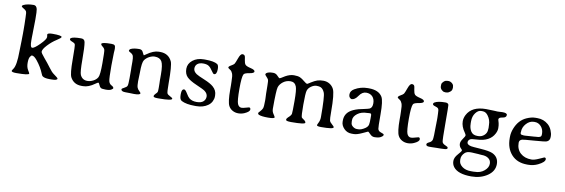

<svg xmlns="http://www.w3.org/2000/svg" viewBox="-63 -1223 5750 1955"><g transform="rotate(10 2812.5 -246.0)"><path d="M345.7 -445.3Q345.7 -462.9 398.4 -462.9Q494.1 -462.9 494.1 -446.3Q494.1 -436 449 -407.7Q403.8 -379.4 361.8 -334.7Q319.8 -290 319.8 -264.2Q319.8 -251.5 358.6 -206.1Q397.5 -160.6 428.2 -118.9Q459 -77.1 479.5 -62.5Q526.9 -29.3 526.9 -21.5Q526.9 -2.9 465.8 -2.9H448.2Q390.6 -2.9 371.1 -21.5Q367.2 -25.4 359.4 -43.9Q333.5 -108.9 284.7 -169.4Q252.9 -209 230 -209Q222.7 -209 210.9 -190.7Q199.2 -172.4 199.2 -128.2Q199.2 -84 216.8 -55.4Q234.4 -26.9 234.4 -22.5Q234.4 -4.9 102.5 -4.9Q53.7 -4.9 53.7 -19.5Q53.7 -24.4 66.4 -42Q96.7 -83.5 96.7 -227.1L99.6 -338.9Q100.1 -357.9 100.1 -376.5L100.6 -414.1Q100.6 -433.1 100.6 -452.1L100.1 -508.8L98.1 -582Q98.1 -630.9 90.6 -642.8Q83 -654.8 62 -666Q41 -677.2 41 -685.5Q41 -693.8 56.2 -700.7Q95.2 -718.8 158.7 -718.8Q186.5 -718.8 195.3 -682.6Q200.2 -663.1 200.2 -576.7L198.7 -484.9L198.2 -466.3Q197.8 -447.8 197.8 -429.2L196.8 -391.6V-356Q196.8 -286.6 218 -286.6Q239.3 -286.6 294.2 -341.6Q349.1 -396.5 349.1 -420.9Q345.7 -441.4 345.7 -445.3Z M1103 -24.9Q1103 -18.1 1085.9 -7.6Q1068.8 2.9 1028.8 2.9Q988.8 2.9 977.5 -4.9Q966.3 -12.7 958.3 -33.2Q950.2 -53.7 943.6 -53.7Q937 -53.7 915.5 -38.1Q851.6 8.3 795.9 8.3Q795.4 8.3 794.9 8.3H780.3Q699.2 8.3 663.6 -59.1Q645 -94.2 645 -239.7Q645 -385.3 638.9 -397.7Q632.8 -410.2 607.2 -418.9Q581.5 -427.7 581.5 -441.9L586.4 -450.2Q607.4 -467.8 693.4 -467.8Q727.5 -467.8 733.4 -436Q742.2 -387.2 742.2 -256.8Q742.2 -127 754.9 -99.6Q777.3 -51.8 829.1 -51.8Q858.4 -51.8 889.2 -67.1Q919.9 -82.5 934.8 -108.9Q949.7 -135.3 949.7 -255.1Q949.7 -375 945.3 -392.1Q940.9 -409.2 922.9 -422.4Q904.3 -435.5 904.3 -447.3Q904.3 -466.3 1006.8 -466.3Q1031.7 -466.3 1040.3 -457.3Q1048.8 -448.2 1048.8 -422.4L1048.3 -408.2L1046.4 -379.9L1043.9 -249Q1043.9 -115.2 1050.8 -88.1Q1057.6 -61 1080.3 -49.3Q1103 -37.6 1103 -24.9Z M1384.3 -21.5Q1384.3 -3.4 1321.3 -3.4L1276.4 -4.9Q1261.7 -5.4 1232.4 -5.4Q1187 -5.4 1187 -28.8Q1187 -36.6 1211.7 -48.3Q1236.3 -60.1 1242.4 -74.5Q1248.5 -88.9 1248.5 -152.3V-238.3L1247.6 -268.6V-323.7Q1247.6 -363.8 1241.9 -381.6Q1236.3 -399.4 1214.8 -410.9Q1193.4 -422.4 1193.4 -427.2Q1193.4 -441.9 1209 -449.2Q1240.2 -463.4 1294.4 -463.4Q1322.3 -463.4 1332.5 -441.9Q1349.1 -408.2 1351.1 -408.2Q1352.5 -408.2 1372.1 -421.9Q1439.9 -470.7 1494.6 -471.2H1509.8Q1596.7 -470.7 1631.8 -395.5Q1649.4 -357.4 1649.4 -171.4Q1649.4 -80.6 1656 -67.9Q1662.6 -55.2 1687.7 -43.5Q1712.9 -31.7 1712.9 -22.9Q1712.9 -2.4 1579.1 -2.4H1564.5Q1521.5 -2.4 1521.5 -15.6Q1521.5 -28.8 1536.6 -43Q1551.8 -57.1 1554.9 -65.4Q1558.1 -73.7 1558.1 -105.5Q1558.1 -137.2 1557.6 -152.3L1556.6 -182.6V-245.6Q1556.6 -346.2 1536.4 -380.6Q1516.1 -415 1463.4 -415Q1437 -415 1407.7 -399.7Q1378.4 -384.3 1360.4 -358.9Q1342.3 -333.5 1342.3 -230L1339.4 -138.2Q1339.4 -91.3 1346.2 -73.5Q1353 -55.7 1368.7 -41.5Q1384.3 -27.3 1384.3 -21.5Z M2136.7 -133.3V-120.1Q2136.7 -96.2 2124 -70.1Q2111.3 -43.9 2085.4 -25.9Q2037.1 8.3 1966.3 8.3H1953.1Q1861.3 8.3 1813 -17.1Q1790 -29.3 1790 -75.7V-87.4Q1790 -137.7 1816.9 -137.7Q1829.6 -137.7 1850.1 -103.3Q1870.6 -68.8 1885.3 -57.1Q1914.6 -33.7 1961.9 -33.7Q2009.3 -33.7 2031.5 -54.2Q2053.7 -74.7 2053.7 -105.2Q2053.7 -135.7 2023.4 -159.2Q2004.9 -173.3 1932.4 -204.3Q1859.9 -235.4 1830.3 -265.9Q1800.8 -296.4 1800.8 -349.1Q1800.8 -401.9 1846.2 -438Q1891.6 -474.1 1961.4 -474.1H1974.6Q2065.4 -474.1 2101.1 -451.2Q2117.2 -440.9 2117.2 -401.4Q2117.2 -343.8 2088.4 -343.8Q2078.6 -343.8 2059.6 -373.5Q2040.5 -403.3 2020.3 -417.5Q2000 -431.6 1961.7 -431.6Q1923.3 -431.6 1902.1 -414.1Q1880.9 -396.5 1880.9 -366.2Q1880.9 -335.9 1915 -312.5Q1934.6 -299.3 1999.8 -272.7Q2064.9 -246.1 2095.7 -219.2Q2136.7 -183.6 2136.7 -133.3Z M2219.7 -436Q2219.7 -447.3 2244.4 -460.9Q2269 -474.6 2276.1 -484.6Q2283.2 -494.6 2301 -544.4Q2318.8 -594.2 2338.6 -594.2Q2358.4 -594.2 2365.2 -578.6Q2368.2 -571.3 2372.6 -538.8Q2377 -506.3 2388.7 -492.9Q2400.4 -479.5 2444.8 -469.2Q2489.3 -459 2489.3 -441.2Q2489.3 -423.3 2440.9 -415.8Q2392.6 -408.2 2384.3 -393.6Q2368.7 -366.7 2368.7 -241.9Q2368.7 -117.2 2382.1 -86.2Q2395.5 -55.2 2423.3 -55.2Q2439 -55.2 2466.1 -63.7Q2493.2 -72.3 2498.5 -72.3Q2514.6 -72.3 2514.6 -53.2Q2514.6 -29.8 2462.9 -6.8Q2433.1 6.3 2400.1 6.3Q2367.2 6.3 2340.1 -8.8Q2313 -23.9 2298.8 -50.8Q2277.8 -90.3 2277.8 -218.3V-258.8L2276.9 -297.9Q2276.9 -359.9 2267.3 -382.8Q2257.8 -405.8 2245.6 -413.6Q2219.7 -429.7 2219.7 -436Z M2930.2 -364.3Q2913.6 -407.7 2869.9 -407.7Q2826.2 -407.7 2793.2 -382.6Q2760.3 -357.4 2749.8 -325.4Q2739.3 -293.5 2739.3 -101.6Q2739.3 -71.3 2755.9 -47.9Q2772.5 -24.4 2772.5 -17.6Q2772.5 -3.4 2706.3 -3.4Q2640.1 -3.4 2612.3 -14.6Q2599.6 -20 2599.6 -32.7Q2599.6 -35.6 2616.7 -53.7Q2633.8 -71.8 2640.6 -88.1Q2647.5 -104.5 2647.5 -170.9L2647 -193.8L2645 -239.7Q2644 -269.5 2644 -321.3Q2644 -373 2638.7 -384.5Q2633.3 -396 2617.9 -411.4Q2602.5 -426.8 2602.5 -435.1L2609.4 -445.3Q2629.4 -461.9 2678.7 -461.9Q2707.5 -461.9 2726.6 -440.2Q2745.6 -418.5 2753.9 -418.5L2768.6 -425.8L2805.2 -448.2Q2851.6 -474.1 2892.8 -474.1Q2934.1 -474.1 2955.8 -464.4Q2977.5 -454.6 3002.9 -432.9Q3028.3 -411.1 3039.6 -411.1L3055.7 -419.9L3073.7 -431.6Q3108.4 -453.6 3134.5 -462.4Q3160.6 -471.2 3197 -471.2Q3233.4 -471.2 3262 -453.6Q3290.5 -436 3305.7 -406.2Q3329.1 -359.4 3329.1 -176.8Q3329.1 -99.1 3333.7 -83Q3338.4 -66.9 3360.4 -48.6Q3382.3 -30.3 3382.3 -22Q3382.3 -2.4 3254.9 -2.4Q3210.9 -2.4 3210.9 -14.6Q3210.9 -20 3223.6 -44.7Q3236.3 -69.3 3236.3 -102.5Q3236.3 -314 3221.7 -351.3Q3207 -388.7 3181.6 -400.9Q3166 -408.2 3138.7 -408.2Q3111.3 -408.2 3082.8 -388.4Q3054.2 -368.7 3045.9 -340.8Q3037.6 -313 3037.6 -195.6Q3037.6 -78.1 3045.4 -64.5Q3047.9 -60.1 3068.8 -45.9Q3089.8 -31.7 3089.8 -18.1Q3089.8 0.5 2945.8 0.5Q2891.6 0.5 2891.6 -13.7Q2891.6 -27.8 2906.2 -40.5Q2937 -66.9 2939.9 -84.7Q2942.9 -102.5 2942.9 -217Q2942.9 -331.5 2930.2 -364.3Z M3695.8 -225.6Q3632.3 -225.6 3592.8 -194.8Q3553.2 -164.1 3553.2 -127.9V-111.3Q3554.2 -105.5 3554.2 -101.6Q3554.2 -78.1 3575 -62Q3595.7 -45.9 3616.2 -45.9H3631.8Q3664.1 -45.9 3704.6 -74.2Q3733.9 -94.7 3733.9 -126Q3734.9 -131.8 3734.9 -134.8L3735.8 -147.5V-162.6L3736.3 -171.9V-205.6Q3736.3 -227.1 3723.6 -227.1H3711.4Q3702.6 -225.6 3695.8 -225.6ZM3654.3 -475.6H3666.5Q3768.6 -475.6 3806.2 -413.6Q3829.1 -375.5 3829.1 -236.8Q3829.1 -98.1 3833 -85Q3839.4 -63 3860.8 -55.7Q3896 -43.5 3896 -39.1V-31.7Q3896 -22 3873.5 -8.8Q3851.1 4.4 3807.1 4.4Q3781.7 4.4 3761.2 -17.8Q3740.7 -40 3734.4 -40Q3733.9 -40 3680.2 -15.1Q3626.5 9.8 3595.7 9.8H3572.8Q3525.9 9.8 3493.9 -23.2Q3461.9 -56.2 3461.9 -94.7V-106.9Q3461.9 -168.5 3508.3 -205.6Q3540 -231 3599.6 -247.6Q3606.4 -249.5 3653.3 -259.5Q3700.2 -269.5 3710.4 -274.4Q3737.3 -287.6 3737.3 -331.8Q3737.3 -376 3713.4 -401.6Q3689.5 -427.2 3647.9 -427.2Q3606.4 -427.2 3575.7 -381.8Q3544.9 -336.4 3511.7 -336.4Q3504.4 -336.4 3493.2 -347.2Q3481.9 -357.9 3481.9 -380.9Q3481.9 -416.5 3520 -439Q3582 -475.6 3654.3 -475.6Z M3971.7 -436Q3971.7 -447.3 3996.3 -460.9Q4021 -474.6 4028.1 -484.6Q4035.2 -494.6 4053 -544.4Q4070.8 -594.2 4090.6 -594.2Q4110.4 -594.2 4117.2 -578.6Q4120.1 -571.3 4124.5 -538.8Q4128.9 -506.3 4140.6 -492.9Q4152.3 -479.5 4196.8 -469.2Q4241.2 -459 4241.2 -441.2Q4241.2 -423.3 4192.9 -415.8Q4144.5 -408.2 4136.2 -393.6Q4120.6 -366.7 4120.6 -241.9Q4120.6 -117.2 4134 -86.2Q4147.5 -55.2 4175.3 -55.2Q4190.9 -55.2 4218 -63.7Q4245.1 -72.3 4250.5 -72.3Q4266.6 -72.3 4266.6 -53.2Q4266.6 -29.8 4214.8 -6.8Q4185.1 6.3 4152.1 6.3Q4119.1 6.3 4092 -8.8Q4064.9 -23.9 4050.8 -50.8Q4029.8 -90.3 4029.8 -218.3V-258.8L4028.8 -297.9Q4028.8 -359.9 4019.3 -382.8Q4009.8 -405.8 3997.6 -413.6Q3971.7 -429.7 3971.7 -436Z M4384.3 -623V-636.7Q4385.3 -640.6 4385.3 -648.2Q4385.3 -655.8 4401.4 -671.9Q4417.5 -688 4434.1 -688L4443.8 -689.5H4451.7Q4471.7 -689.5 4489 -675Q4506.3 -660.6 4506.3 -643.1L4507.8 -631.3V-627L4505.9 -615.7Q4505.9 -601.1 4488 -586.4Q4470.2 -571.8 4455.6 -571.8L4443.8 -570.3H4441.9L4439.9 -570.8H4436Q4432.1 -571.8 4430.2 -571.8Q4416 -571.8 4400.1 -587.6Q4384.3 -603.5 4384.3 -623ZM4373.5 3.4Q4341.3 3.4 4341.3 -16.1Q4341.3 -28.8 4366.7 -40.3Q4392.1 -51.8 4398.2 -73.5Q4404.3 -95.2 4404.3 -225.6L4404.8 -240.7V-255.9L4405.3 -271V-301.3L4403.8 -346.2Q4403.8 -385.3 4395.3 -395.5Q4386.7 -405.8 4361.8 -412.6Q4336.9 -419.4 4336.9 -432.1Q4336.9 -442.4 4347.7 -448.7Q4381.8 -469.2 4459.5 -469.2Q4487.8 -469.2 4492.7 -449.2Q4495.1 -439 4495.1 -263.2Q4495.1 -87.4 4500.5 -68.6Q4505.9 -49.8 4533.4 -38.8Q4561 -27.8 4561 -19V-13.7Q4561 0.5 4518.6 0.5Q4503.9 1.5 4497.1 1.5L4475.1 2H4453.6L4402.8 3.4Z M4936 -300.8 4935.1 -320.8Q4935.1 -373 4902.8 -416Q4879.9 -446.8 4847.7 -446.8H4831.1Q4801.3 -446.8 4775.1 -412.1Q4749 -377.4 4749 -325.7V-304.2L4749.5 -299.8Q4749.5 -254.9 4770.3 -222.4Q4791 -189.9 4835.9 -189.9H4847.7Q4882.3 -189.9 4908.7 -214.1Q4935.1 -238.3 4935.1 -273.9L4935.5 -277.3L4936 -281.2L4936.5 -296.4ZM4798.3 -13.7Q4760.7 -13.7 4740.7 4.9Q4708.5 34.7 4708.5 71.8V80.6L4709 84.5Q4709 121.6 4743.9 148.4Q4778.8 175.3 4835 175.3H4861.8Q4871.6 174.3 4875.5 174.3Q4933.1 174.3 4972.7 140.9Q5012.2 107.4 5012.2 68.8V64.9Q5012.2 32.7 4985.8 12.9Q4959.5 -6.8 4916 -6.8Q4898.4 -8.8 4889.6 -8.8L4880.9 -9.8L4828.1 -12.7L4823.7 -13.2L4806.6 -13.7ZM4959 -472.2 4971.7 -471.7 4996.1 -470.2Q5004.4 -470.2 5022 -471.2L5047.4 -472.7Q5096.7 -472.7 5096.7 -451.7Q5096.7 -423.8 5057.9 -418.7Q5019 -413.6 5019 -392.6L5021.5 -381.8L5028.8 -356.4Q5034.2 -334 5034.2 -304.2Q5034.2 -276.4 5018.1 -246.1Q4972.7 -158.7 4841.3 -152.8Q4786.1 -149.9 4773.9 -144Q4751 -132.3 4751 -108.4Q4751 -84.5 4793.9 -75.2Q4805.7 -72.3 4894 -66.4Q4981.9 -60.5 5017.1 -44.9Q5083.5 -14.6 5083.5 58.8Q5083.5 132.3 5014.2 179.7Q4943.8 227.1 4848.1 227.1Q4709 227.1 4661.6 164.6Q4641.6 138.2 4641.6 102.8Q4641.6 67.4 4675.3 29.8Q4709 -7.8 4709 -16.1L4706.1 -24.4L4689 -43Q4676.3 -60.5 4676.3 -82.5Q4676.3 -104.5 4697.5 -134.3Q4718.8 -164.1 4718.8 -173.8Q4719.2 -182.6 4706.5 -200.2Q4665.5 -256.8 4665.5 -312Q4665.5 -344.7 4682.1 -377.4Q4731.4 -474.6 4878.9 -474.6L4892.6 -474.1Q4906.2 -473.6 4913.1 -473.6Q4919.9 -473.6 4959 -472.2Z M5301.8 -276.9H5314.5L5407.7 -283.2Q5424.8 -285.6 5432.6 -285.6Q5464.8 -285.6 5477.5 -298.3Q5482.9 -303.7 5482.9 -323.7Q5482.9 -370.1 5455.8 -400.6Q5428.7 -431.2 5390.6 -431.2H5380.9Q5336.9 -431.2 5302.5 -393.1Q5268.1 -355 5268.1 -307.1L5267.1 -300.8V-297.9Q5267.1 -278.8 5287.6 -278.8Q5297.4 -276.9 5301.8 -276.9ZM5264.2 -194.8Q5264.2 -127 5307.6 -87.9Q5351.1 -48.8 5421.9 -48.8Q5451.2 -48.8 5499 -70.8Q5546.9 -92.8 5548.3 -92.8Q5565.4 -92.8 5565.4 -76.7Q5565.4 -46.4 5497.6 -13.2Q5451.2 9.3 5398.4 9.3H5387.2Q5283.7 9.3 5225.1 -55.4Q5166.5 -120.1 5166.5 -224.1V-235.4Q5166.5 -236.3 5166.5 -237.8Q5166.5 -280.8 5183.6 -324.2Q5219.7 -417.5 5298.3 -452.6Q5347.7 -474.6 5388.7 -474.6H5410.2Q5474.1 -474.6 5521.5 -433.6Q5546.9 -411.6 5561 -377.9Q5575.2 -344.2 5575.2 -318.4V-308.1Q5575.2 -271 5544.9 -258.3Q5527.3 -251 5417.2 -243.2Q5307.1 -235.4 5293.5 -231.4Q5264.2 -223.1 5264.2 -194.8Z"/></g></svg>

Font: Averia Serif Libre Light
Style: Regular
Weight: 300
Version: Version 1.002